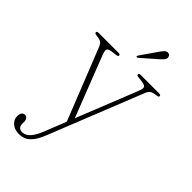

<svg xmlns="http://www.w3.org/2000/svg" viewBox="-271 -736 1061 1061"><g transform="rotate(45 260.0 -205.5)"><path d="M264.5 -33.5 251 22 81.5 -404.5Q73 -426.5 63.2 -433.5Q53.5 -440.5 25.5 -444Q16 -445 13 -447.5Q10 -450 10 -453.5Q10 -457.5 13.2 -459.8Q16.5 -462 22.5 -462H179Q185.5 -462 188.8 -460Q192 -458 192 -454Q192 -450 189 -447.5Q186 -445 177 -444L151 -441Q124 -437.5 119.5 -427.8Q115 -418 125 -391.5ZM196.5 134 254 -11 259 -23.5 405.5 -390.5Q416.5 -417.5 412 -427.5Q407.5 -437.5 379.5 -441L354 -444Q345 -445 341.8 -447.2Q338.5 -449.5 338.5 -454Q338.5 -458 342 -460Q345.5 -462 352 -462H497Q502.5 -462 506 -459.8Q509.5 -457.5 509.5 -453.5Q509.5 -449.5 506.2 -447.2Q503 -445 494 -444Q466.5 -440.5 456.2 -433Q446 -425.5 437.5 -404L220 141Q204 181.5 186.5 204.2Q169 227 149.8 236Q130.5 245 108 245Q71 245 50.5 225.8Q30 206.5 30 182Q30 164.5 37 155Q44 145.5 56 145.5Q67 145.5 73.5 154.2Q80 163 80 177V189.5Q80 209 88.8 217Q97.5 225 111.5 225Q127.5 225 141.8 216.2Q156 207.5 169.5 187.8Q183 168 196.5 134ZM330 -620Q342 -637.5 351.2 -647.2Q360.5 -657 372.5 -656Q382.5 -655 387.2 -648Q392 -641 391 -632.5Q390 -623 381.8 -614Q373.5 -605 362 -595L274 -518Q272.5 -516.5 270 -515.8Q267.5 -515 265 -517Q262 -519 263 -522Q264 -525 266 -527.5Z"/></g></svg>

Font: Fraunces Thin
Style: Regular
Weight: 250
Version: Version 1.000;[b76b70a41]